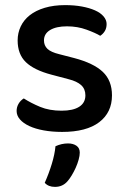

<svg xmlns="http://www.w3.org/2000/svg" viewBox="-20 -502 499 751"><path d="M223 14Q184 14 151 8Q118 2 94.5 -9Q71 -20 58 -35Q45 -50 45 -68Q45 -83 52.5 -96Q60 -109 73 -117Q101 -99 137 -84Q173 -69 221 -69Q266 -69 290 -84.5Q314 -100 314 -129Q314 -154 297.5 -169Q281 -184 249 -192L181 -210Q113 -228 81 -259Q49 -290 49 -344Q49 -373 61 -398.5Q73 -424 96.5 -442.5Q120 -461 155 -471.5Q190 -482 235 -482Q271 -482 300.5 -476.5Q330 -471 351.5 -461.5Q373 -452 385 -438Q397 -424 397 -408Q397 -392 390 -380.5Q383 -369 372 -362Q354 -373 318.5 -386Q283 -399 242 -399Q200 -399 176 -384.5Q152 -370 152 -344Q152 -324 165.5 -311Q179 -298 212 -290L270 -275Q346 -255 382 -221Q418 -187 418 -129Q418 -62 368 -24Q318 14 223 14ZM195 229Q169 229 155 213Q171 177 182.5 139.5Q194 102 197 70Q221 59 246 59Q266 59 279 68Q292 77 292 95Q292 107 287.5 123Q283 139 276 154.5Q269 170 260.5 184Q252 198 244 207Q225 229 195 229Z"/></svg>

Font: Baloo 2 Latin Medium
Style: Regular
Weight: 500
Designer: Sarang Kulkarni and Ek Type
Foundry: Ek Type
Version: Version 1.001